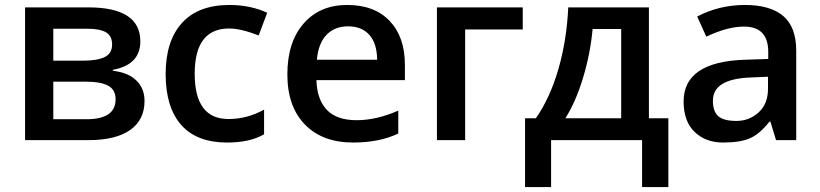

<svg xmlns="http://www.w3.org/2000/svg" viewBox="-20 -570 3337 781"><path d="M335.9 -453.1H196.8V-323.2H318.8Q376.5 -323.2 406.2 -338.1Q436 -353 436 -388.7Q436 -424.3 410.9 -438.7Q385.7 -453.1 335.9 -453.1ZM450.2 -166Q450.2 -205.1 419.9 -221.4Q389.6 -237.8 329.1 -237.8H196.8V-85H332Q450.2 -85 450.2 -166ZM550.8 -401.9Q550.8 -306.2 439 -286.1V-282.2Q501.5 -274.9 534.7 -242.7Q567.9 -210.4 567.9 -159.2Q567.9 -82.5 509.5 -41.3Q451.2 0 339.8 0H82V-540H338.9Q550.8 -540 550.8 -401.9Z M913.1 -549.8Q998.5 -549.8 1066.9 -518.1L1032.2 -425.8Q959.5 -454.1 912.1 -454.1Q772 -454.1 772 -270Q772 -85.9 909.2 -85.9Q985.8 -85.9 1054.2 -124V-23.9Q997.1 9.8 903.8 9.8Q780.8 9.8 717.3 -61.5Q653.8 -133.8 653.8 -268.6Q653.8 -403.3 720.2 -476.6Q786.6 -549.8 913.1 -549.8Z M1269 -327.1H1514.2Q1513.2 -394.5 1481.9 -428.7Q1450.7 -462.9 1396 -462.9Q1341.3 -462.9 1308.1 -428.2Q1274.9 -393.6 1269 -327.1ZM1564.9 -484.9Q1627 -419.9 1627 -306.2V-244.1H1267.1Q1269.5 -165 1309.6 -123Q1349.6 -81.1 1430.7 -81.1Q1511.7 -81.1 1600.1 -120.1V-26.9Q1523.4 9.8 1417 9.8Q1291.5 9.8 1220.2 -63.5Q1148.9 -136.7 1148.9 -267.6Q1148.9 -398.4 1214.8 -474.1Q1280.8 -549.8 1392.1 -549.8Q1503.4 -549.8 1564.9 -484.9Z M2106.4 -540V-450.2H1872.1V0H1757.3V-540Z M2506.8 -88.9V-452.1H2390.6Q2381.3 -351.6 2351.8 -253.9Q2322.3 -156.2 2279.8 -88.9ZM2698.7 190.9H2591.8V0H2221.7V190.9H2115.7V-88.9H2159.7Q2217.3 -171.4 2251.2 -288.3Q2285.2 -405.3 2291.5 -540H2619.6V-88.9H2698.7Z M3104 -210.9V-257.8L3034.7 -254.9Q2879.9 -249.5 2879.9 -160.6Q2879.9 -117.2 2901.4 -97.7Q2922.9 -78.1 2975.6 -78.1Q3028.3 -78.1 3066.4 -113.3Q3104.5 -148.4 3104 -210.9ZM3009.8 -549.8Q3113.3 -549.8 3166 -504.9Q3218.8 -460 3218.8 -363.8V0H3136.7L3113.8 -75.2H3109.9Q3070.8 -25.4 3031.2 -7.8Q2991.7 9.8 2920.9 9.8Q2850.6 9.8 2805.7 -33.2Q2760.7 -76.2 2760.7 -157.2Q2760.7 -319.3 3011.7 -327.1L3105 -330.1V-358.9Q3105 -461.9 3005.9 -461.9Q2939.9 -461.9 2853 -420.9L2815.9 -502.9Q2905.8 -549.8 3009.8 -549.8Z"/></svg>

Font: OpenSans-Semibold
Style: Regular
Weight: 600
Foundry: Ascender Corporation
Version: Version 1.10